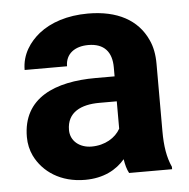

<svg xmlns="http://www.w3.org/2000/svg" viewBox="-45 -582 625 636"><g transform="rotate(-5 268.0 -264.0)"><path d="M482 -128V-352C482 -383 477 -410 466 -433C435 -501 368 -538 270 -538C201 -538 145 -519 106 -488C74 -462 45 -423 45 -370H186C186 -412 218 -434 262 -434C315 -434 340 -404 340 -353V-323H277C143 -323 33 -279 33 -148C33 -125 38 -104 47 -85C74 -30 132 10 213 10C275 10 318 -14 346 -47C349 -28 353 -13 360 0H503V-8C488 -41 482 -79 482 -128ZM174 -159C174 -218 221 -240 282 -240H340V-149C324 -120 289 -98 244 -98C205 -98 174 -122 174 -159Z"/></g></svg>

Font: Asimov
Style: Regular
Weight: 500
Designer: Google
Version: Version 2.000980; 2014